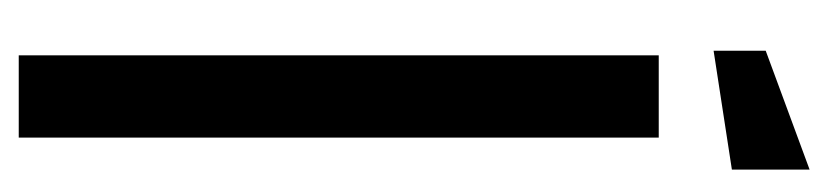

<svg xmlns="http://www.w3.org/2000/svg" viewBox="-368 -538 905 210"><g transform="rotate(90 85.0 -432.5)"><path d="M40 0V-700H130V0ZM35 -760V-817L165 -865V-780Z"/></g></svg>

Font: Tektur Condensed
Style: Regular
Weight: 400
Width: 3
Designer: Adam Jagosz
Foundry: Adam Jagosz
Version: Version 1.005;gftools[0.9.30]